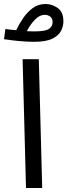

<svg xmlns="http://www.w3.org/2000/svg" viewBox="-41 -940 337 960"><path d="M89 0 72 -644H153L170 0ZM130 -731Q108 -731 77.5 -733Q47 -735 20 -738.5Q-7 -742 -21 -744L-14 -795Q-5 -794 9 -792Q23 -790 40 -789Q54 -819 74.5 -849Q95 -879 122.5 -899.5Q150 -920 187 -920Q219 -920 247.5 -900Q276 -880 276 -833Q276 -809 264 -785.5Q252 -762 220.5 -746.5Q189 -731 130 -731ZM183 -866Q158 -866 135 -843Q112 -820 93 -784Q114 -783 130 -783Q187 -783 204.5 -796Q222 -809 222 -828Q222 -848 210 -857Q198 -866 183 -866Z"/></svg>

Font: Noto Sans Living
Style: Regular
Weight: 400
Designer: Monotype Design Team
Foundry: Monotype Imaging Inc.
Version: Version 2.013; ttfautohint (v1.8.4.7-5d5b)